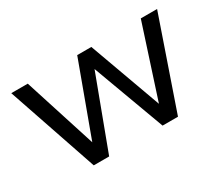

<svg xmlns="http://www.w3.org/2000/svg" viewBox="-93 -707 1053 918"><g transform="rotate(-30 433.5 -248.0)"><path d="M200 0 31 -496H122L249 -99L395 -496H473L617 -99L746 -496H836L665 0H580L432 -401H435L285 0Z"/></g></svg>

Font: Nunito Sans 7pt
Style: Regular
Weight: 400
Designer: Vernon Adams
Foundry: Vernon Adams
Version: Version 3.101;gftools[0.9.27]